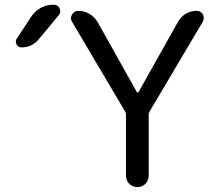

<svg xmlns="http://www.w3.org/2000/svg" viewBox="-20 -800 919 800"><path d="M111.3 -732.4Q127 -754.9 150.4 -767.6Q173.8 -780.3 201.2 -780.3H204.1Q221.7 -780.3 228.5 -764.6Q235.4 -749 224.6 -736.3L141.6 -636.7Q113.3 -602.5 69.3 -602.5Q55.7 -602.5 48.8 -615.2Q45.9 -621.1 45.9 -626Q45.9 -632.8 49.8 -638.7ZM549.8 -417Q551.8 -414.1 553.7 -414.1Q555.7 -414.1 557.6 -417L721.7 -709Q733.4 -730.5 754.4 -742.7Q775.4 -754.9 798.8 -754.9Q816.4 -754.9 825.2 -740.2Q829.1 -732.4 829.1 -724.6Q829.1 -717.8 825.2 -710L603.5 -335.9Q599.6 -330.1 599.6 -322.3V-68.4Q599.6 -47.9 585.9 -34.2Q572.3 -20.5 552.2 -20.5Q532.2 -20.5 518.6 -34.2Q504.9 -47.9 504.9 -68.4V-322.3Q504.9 -330.1 501 -335.9L280.3 -709Q275.4 -716.8 275.4 -724.6Q275.4 -731.4 280.3 -739.3Q289.1 -754.9 306.6 -754.9Q331.1 -754.9 352.5 -742.2Q374 -729.5 386.7 -708Z"/></svg>

Font: Gen Jyuu Gothic P Regular
Style: Regular
Weight: 400
Designer: [Source Han Sans]
Ryoko NISHIZUKA  (kana & ideographs); Paul D. Hunt (Latin, Greek & Cyrillic); Wenlong ZHANG  (bopomofo
Version: Version 1.002.20150607